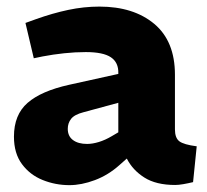

<svg xmlns="http://www.w3.org/2000/svg" viewBox="-20 -545 618 574"><path d="M187.6 8.5Q145.7 8.5 107.7 -6.8Q69.7 -22 45.7 -54.3Q21.7 -86.5 21.7 -136.5Q21.7 -202 62.5 -237.5Q103.2 -273 186.6 -291.5L333.7 -324V-326Q334.7 -358.1 311.6 -373.7Q288.5 -389.3 236.5 -389.3Q205 -389.3 172 -385.8Q139 -382.3 107.5 -376.3L81 -370.8L56.1 -476.4L88 -487.9Q137 -505.4 184 -515.4Q230.9 -525.3 277.3 -525.3Q379.2 -525.3 441.1 -473.7Q503 -422 503 -321.5V-158.2Q503 -132.6 516.2 -122.6Q529.5 -112.6 568.1 -107.6L557.2 -0.5Q542.7 3 528.3 5.5Q513.8 8 503.8 8Q446.4 8 411.5 -14.3Q376.5 -36.5 359.1 -71L337.1 -51.5Q303.6 -21.5 263.6 -6.5Q223.6 8.5 187.6 8.5ZM240.4 -114.7Q256.5 -114.7 275.5 -120.5Q294.6 -126.3 314.1 -137.9L333.7 -149.4V-237.7L229.7 -209.5Q202.6 -202.5 192.6 -189.7Q182.6 -176.9 182.6 -159.9Q182.6 -137.8 198.2 -126.3Q213.7 -114.7 240.4 -114.7Z"/></svg>

Font: REM Medium
Style: Regular
Weight: 500
Designer: Octavio Pardo
Foundry: Ashler Design
Version: Version 1.005;gftools[0.9.28]